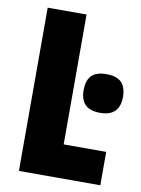

<svg xmlns="http://www.w3.org/2000/svg" viewBox="-82 -770 609 827"><g transform="rotate(10 222.5 -357.0)"><path d="M59 0V-714H229V-146H415V0ZM359 -476Q404 -476 424.5 -454.5Q445 -433 445 -391Q445 -307 359 -307Q273 -307 273 -391Q273 -434 293.5 -455Q314 -476 359 -476Z"/></g></svg>

Font: Noto Sans ExtraCondensed Black
Style: Regular
Weight: 900
Width: 2
Designer: Monotype Design Team
Foundry: Monotype Imaging Inc.
Version: Version 2.013; ttfautohint (v1.8.4.7-5d5b)